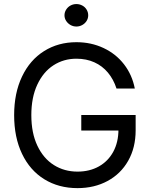

<svg xmlns="http://www.w3.org/2000/svg" viewBox="-20 -927 749 956"><path d="M360.5 -634.7Q297 -634.7 246.2 -601.9Q195.4 -569.1 165.7 -505.5Q136 -442 136 -353.6Q136 -264.8 166.1 -201.5Q196.1 -138.1 248.1 -105.3Q300.1 -72.5 366 -72.5Q426.1 -72.5 472.4 -98.4Q518.6 -124.3 544.2 -171.8Q569.8 -219.3 569.8 -282.5L596 -276.9H384.7V-354.3H655.4V-278.3Q655.4 -192 618.4 -126.7Q581.5 -61.5 515.7 -25.9Q449.9 9.7 366 9.7Q272.1 9.7 200.6 -34.5Q129.1 -78.7 89.8 -160.9Q50.4 -243.1 50.4 -353.6Q50.4 -463.7 89.8 -546.1Q129.1 -628.5 199.6 -672.7Q270 -716.9 360.5 -716.9Q434 -716.9 495.7 -687.8Q557.3 -658.8 597.7 -606.5Q638.1 -554.2 651.2 -486.2H560.1Q545.2 -532.1 517.4 -565.4Q489.6 -598.8 449.9 -616.7Q410.2 -634.7 360.5 -634.7ZM301.1 -850.8Q301.1 -866 309.4 -879.1Q317.7 -892.3 331.1 -899.5Q344.6 -906.8 360.5 -906.8Q376 -906.8 389.7 -899.5Q403.3 -892.3 411.3 -879.1Q419.2 -866 419.2 -850.8Q419.2 -835.6 411.3 -822.9Q403.3 -810.1 389.7 -802.5Q376 -794.9 360.5 -794.9Q344.6 -794.9 331.1 -802.5Q317.7 -810.1 309.4 -822.9Q301.1 -835.6 301.1 -850.8Z"/></svg>

Font: Pretendard Variable
Style: Regular
Weight: 400
Designer: Base glyphs from Inter by Rasmus Andersson; Hangul glyphs from Noto Sans CJK(Source Han Sans) by Jang Soo-young and Kang
Foundry: Kil Hyung-jin
Version: Version 1.100;FEAKit 1.0